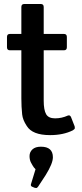

<svg xmlns="http://www.w3.org/2000/svg" viewBox="-20 -665 409 962"><path d="M199 -413V-161Q199 -114 211 -93Q223 -72 256 -72Q289 -72 320 -86Q331 -90 336 -78L354 -32Q355 -29 355 -23.5Q355 -18 345 -12Q297 12 231 12Q142 12 114 -34Q94 -64 91 -92Q87 -130 87 -172V-413H30Q15 -413 15 -428V-480Q15 -495 30 -495H87V-630Q87 -645 102 -645H184Q199 -645 199 -630V-495H300Q315 -495 315 -480V-428Q315 -413 300 -413ZM209 212 171 270Q166 277 161.5 277Q157 277 154 276L142 271Q131 267 136 255L158 183Q149 174 144.5 166Q140 158 136 151Q128 137 128 117Q128 97 142.5 83.5Q157 70 185 70Q245 70 245 123Q245 154 209 212Z"/></svg>

Font: Crete Round
Style: Regular
Weight: 400
Designer: Veronika Burian
Foundry: TypeTogether
Version: Version 1.001